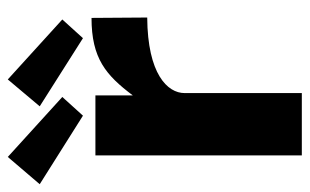

<svg xmlns="http://www.w3.org/2000/svg" viewBox="-182 -624 795 493"><g transform="rotate(-90 215.5 -377.5)"><path d="M59 -755 -11 -673 165 -562 213 -615ZM258 -755 189 -673 364 -562 412 -615ZM63 0H223V-301C223 -345 272 -396 417 -397L416 -540C312 -540 269 -503 217 -434V-530H63Z"/></g></svg>

Font: 18Franklin
Style: Bold
Weight: 700
Designer: Pablo Impallari, Rodrigo Fuenzalida (Modified by Dan O. Williams)
Version: Version 0.025;PS 000.025;hotconv 1.0.88;makeotf.lib2.5.64775